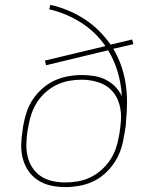

<svg xmlns="http://www.w3.org/2000/svg" viewBox="-20 -755 640 783"><path d="M247 8Q217 8 188.5 2Q160 -4 136.5 -19Q113 -34 97 -56.5Q81 -79 73.5 -106.5Q66 -134 66.5 -163.5Q67 -193 72 -223L75 -244Q80 -272 89 -299Q98 -326 114.5 -350.5Q131 -375 154 -395Q177 -415 203.5 -427Q230 -439 258 -444Q286 -449 313 -449Q339 -449 364 -445Q389 -441 411 -430Q433 -419 449.5 -402Q466 -385 477 -363Q474 -414 460 -461.5Q446 -509 421 -550L168 -489L163 -508L410 -567Q390 -596 365 -620Q340 -644 311 -662.5Q282 -681 249 -695Q216 -709 181 -717L185 -735Q223 -727 258.5 -712Q294 -697 325.5 -676.5Q357 -656 383.5 -629.5Q410 -603 431 -573L519 -594L524 -575L442 -556Q461 -524 473.5 -489Q486 -454 492 -416.5Q498 -379 498 -340Q498 -301 494 -262Q494 -251 492.5 -240Q491 -229 489 -218L485 -197Q481 -169 471.5 -142Q462 -115 445.5 -90.5Q429 -66 406.5 -46Q384 -26 357.5 -14Q331 -2 302.5 3Q274 8 247 8ZM247 -11Q272 -11 298 -15.5Q324 -20 348 -31.5Q372 -43 393 -61.5Q414 -80 429 -102.5Q444 -125 452.5 -150Q461 -175 465 -200L467 -210Q469 -223 470.5 -235.5Q472 -248 473 -261Q476 -296 467 -329Q458 -362 436 -385.5Q414 -409 381 -419.5Q348 -430 313 -430Q288 -430 262.5 -425.5Q237 -421 212.5 -409.5Q188 -398 167 -379.5Q146 -361 131.5 -338.5Q117 -316 108.5 -291Q100 -266 96 -241L92 -220Q88 -193 87.5 -166.5Q87 -140 93 -115.5Q99 -91 113 -70Q127 -49 148 -35.5Q169 -22 194.5 -16.5Q220 -11 247 -11Z"/></svg>

Font: Iosevka SS04 Thin Extended
Style: Italic
Weight: 100
Width: 7
Italic angle: -9°
Monospace: yes
Designer: Belleve Invis
Foundry: Belleve Invis
Version: Version 19.0.0; ttfautohint (v1.8.4)